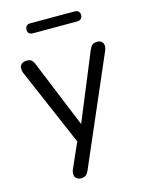

<svg xmlns="http://www.w3.org/2000/svg" viewBox="-128 -758 780 1022"><g transform="rotate(-15 262.0 -246.5)"><path d="M189 187Q174 187 165 179Q156 171 155 163Q154 155 154 152Q154 141 159 130L220 -8L36 -436Q32 -447 32 -457Q32 -461 33 -469Q34 -477 44 -485Q54 -493 72 -493Q88 -493 97 -486Q106 -479 113 -461L264 -92L416 -461Q424 -479 433 -486Q442 -493 459 -493Q475 -493 483.5 -485Q492 -477 493 -469.5Q494 -462 494 -459Q494 -449 489 -437L233 155Q225 173 215.5 180Q206 187 189 187ZM142 -625Q113 -625 113 -652Q113 -666 120.5 -673Q128 -680 142 -680H384Q414 -680 414 -652Q414 -640 406.5 -632.5Q399 -625 384 -625Z"/></g></svg>

Font: Nunito
Style: Regular
Weight: 400
Designer: Vernon Adams
Foundry: Vernon Adams
Version: Version 3.602